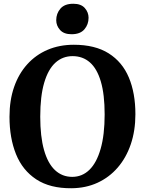

<svg xmlns="http://www.w3.org/2000/svg" viewBox="-20 -990 770 1021"><path d="M360 11Q246.5 12 173.2 -36Q100 -84 65.2 -170Q30.5 -256 30.5 -369Q30.5 -457 55 -527.5Q79.5 -598 125 -648.2Q170.5 -698.5 233.2 -725.2Q296 -752 372.5 -752Q485.5 -752 558 -706.2Q630.5 -660.5 665.2 -577.8Q700 -495 700 -382.5Q700 -295 675.5 -223Q651 -151 605.8 -98.8Q560.5 -46.5 498.2 -18Q436 10.5 360 11ZM364 -49.5Q417 -49.5 455.5 -87Q494 -124.5 515.2 -198.8Q536.5 -273 536.5 -381.5Q536.5 -488 516.2 -556.5Q496 -625 458 -658.2Q420 -691.5 366 -691.5Q313 -691.5 274.5 -656.5Q236 -621.5 215 -550Q194 -478.5 194 -369.5Q194 -264 214 -192.8Q234 -121.5 272.2 -85.5Q310.5 -49.5 364 -49.5ZM360 -808Q319.5 -808 299.2 -830.8Q279 -853.5 279 -882.5Q279 -918 301.2 -944Q323.5 -970 369 -970H370Q411 -970 431 -947.2Q451 -924.5 451 -895.5Q451 -860 428.8 -834Q406.5 -808 361 -808Z"/></svg>

Font: Merriweather 20pt
Style: Bold
Weight: 700
Version: Version 2.100